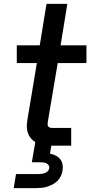

<svg xmlns="http://www.w3.org/2000/svg" viewBox="-20 -755 490 995"><path d="M51 220 63 147H178Q186 147 195 146Q204 145 212 142Q220 139 227 132.5Q234 126 235 118Q237 109 232.5 102Q228 95 221 91.5Q214 88 205.5 87Q197 86 188 86H145L163 -19Q149 -27 139 -39.5Q129 -52 124 -67.5Q119 -83 119 -100Q119 -117 122 -134L171 -428H67V-520H186L221 -735H329L294 -520H428V-428H279L227 -119Q227 -114 227 -108.5Q227 -103 230 -99.5Q233 -96 238 -94Q243 -92 248 -92H349V0H246L239 41Q254 44 268 51Q282 58 291.5 69.5Q301 81 304 96.5Q307 112 304 129Q302 143 295.5 157Q289 171 278 182Q267 193 253 200.5Q239 208 224.5 212.5Q210 217 195.5 218.5Q181 220 166 220Z"/></svg>

Font: Iosevka Etoile Semibold
Style: Italic
Weight: 600
Italic angle: -9°
Designer: Belleve Invis
Foundry: Belleve Invis
Version: Version 22.1.2; ttfautohint (v1.8.4)